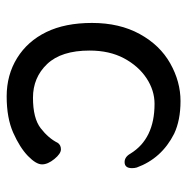

<svg xmlns="http://www.w3.org/2000/svg" viewBox="-13 -519 556 570"><g transform="rotate(-90 265.0 -234.0)"><path d="M250 23.9Q192.9 23.9 152.8 4.9Q79.6 -32.2 52.7 -106Q50.8 -112.8 50.8 -120.1Q50.8 -142.1 68.8 -142.1Q84 -142.1 93.8 -125Q137.7 -53.2 241.7 -53.2Q281.7 -53.2 317.9 -77.1Q354 -101.1 377 -144Q399.9 -187 399.9 -246.1Q399.9 -330.1 359.9 -372.1Q319.8 -414.1 259.8 -414.1Q198.7 -414.1 169.2 -391.1Q139.6 -368.2 126 -340.8Q119.6 -331.1 106.7 -331.1Q93.8 -331.1 77.9 -350.6Q62 -370.1 62 -387.2Q62 -404.8 86.9 -429Q111.8 -453.1 155.8 -472.7Q199.7 -492.2 263.7 -492.2Q327.6 -492.2 377.7 -461.2Q427.7 -430.2 454.8 -374.5Q481.9 -318.8 481.9 -238.8Q481.9 -157.2 449 -97.2Q416 -37.1 361.8 -6.6Q307.6 23.9 250 23.9Z"/></g></svg>

Font: LXGW WenKai GB Screen
Style: Regular
Weight: 400
Designer: LXGW / Fontworks Inc.
Foundry: LXGW / Fontworks Inc.
Version: Version 1.321;February 19, 2024;FontCreator 14.0.0.2901 64-b